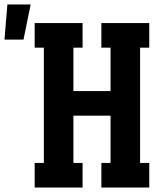

<svg xmlns="http://www.w3.org/2000/svg" viewBox="-111 -838 731 858"><path d="M44 0V-110H85V-625H44V-735H258V-625H217V-431H383V-625H342V-735H556V-625H515V-110H556V0H342V-110H383V-321H217V-110H258V0ZM-91 -661 -78 -818H26L-6 -661Z"/></svg>

Font: Iosevka Etoile Extrabold
Style: Regular
Weight: 800
Designer: Belleve Invis
Foundry: Belleve Invis
Version: Version 22.1.2; ttfautohint (v1.8.4)